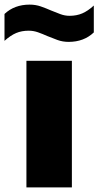

<svg xmlns="http://www.w3.org/2000/svg" viewBox="-56 -812 427 832"><path d="M58.5 0V-548.5H255.5V0ZM241.5 -630.5Q215.5 -630.5 192.8 -638.8Q170 -647 148.5 -656Q128.5 -665 108.8 -672Q89 -679 68.5 -679Q38 -679 13.8 -668.8Q-10.5 -658.5 -36.5 -635V-751.5Q6.5 -792 72.5 -792Q98.5 -792 121.2 -784Q144 -776 165.5 -766.5Q186 -758 205.5 -750.8Q225 -743.5 245.5 -743.5Q276 -743.5 300.5 -754Q325 -764.5 350.5 -788V-671.5Q307.5 -630.5 241.5 -630.5Z"/></svg>

Font: Encode Sans SemiExpanded ExtraBold
Style: Regular
Weight: 800
Width: 6
Designer: Multiple Designers
Foundry: Impallari Type
Version: Version 3.002